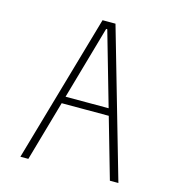

<svg xmlns="http://www.w3.org/2000/svg" viewBox="-116 -901 932 1003"><g transform="rotate(15 350.0 -400.0)"><path d="M85 0 315 -800H385L615 0H569L351 -761H345L128 0ZM205 -326V-364H499V-326Z"/></g></svg>

Font: Martian Mono SemiExpanded Thin
Style: Regular
Weight: 250
Monospace: yes
Version: Version 0.930